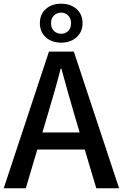

<svg xmlns="http://www.w3.org/2000/svg" viewBox="-20 -1015 662 1035"><path d="M0 0 244 -737H378L622 0H499L380 -400Q362 -460 345 -521.5Q328 -583 311 -645H307Q291 -582 273.5 -521Q256 -460 238 -400L119 0ZM138 -209V-301H482V-209ZM310 -785Q259 -785 227 -814Q195 -843 195 -890Q195 -938 227 -966.5Q259 -995 310 -995Q360 -995 392.5 -966.5Q425 -938 425 -890Q425 -843 392.5 -814Q360 -785 310 -785ZM310 -833Q332 -833 347.5 -848Q363 -863 363 -890Q363 -916 347.5 -931.5Q332 -947 310 -947Q287 -947 271 -931.5Q255 -916 255 -890Q255 -863 271 -848Q287 -833 310 -833Z"/></svg>

Font: Noto Sans HK Thin Medium
Style: Regular
Weight: 500
Version: Version 2.004-H2;hotconv 1.0.118;makeotfexe 2.5.65603